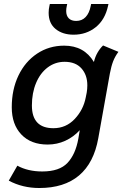

<svg xmlns="http://www.w3.org/2000/svg" viewBox="-20 -725 615 963"><path d="M24 181 67 106Q120 135 192 135Q278 135 318.5 92Q359 49 373 -30L380 -72Q349 -38 307.5 -19Q266 0 219 0Q135 0 87 -50.5Q39 -101 39 -187Q39 -276 72.5 -346Q106 -416 166 -456Q226 -496 302 -496Q402 -496 451 -414Q457 -440 469.5 -461.5Q482 -483 497 -497L574 -465Q557 -442 547.5 -417.5Q538 -393 531 -356L473 -32Q451 92 376.5 155Q302 218 177 218Q93 218 24 181ZM410 -236 415 -261Q418 -279 418 -297Q418 -349 388.5 -382Q359 -415 304 -415Q257 -415 219.5 -387Q182 -359 161 -309Q140 -259 140 -196Q140 -82 248 -82Q311 -82 354.5 -128Q398 -174 410 -236ZM224 -661Q224 -679 228 -696L230 -705H317L315 -695Q312 -682 312 -670Q312 -646 325 -633Q338 -620 362 -620Q391 -620 409.5 -639.5Q428 -659 435 -695L437 -705H524L522 -696Q507 -626 460 -588.5Q413 -551 349 -551Q294 -551 259 -579.5Q224 -608 224 -661Z"/></svg>

Font: Niramit Medium
Style: Italic
Weight: 500
Italic angle: -10°
Designer: Katatrad Aksorn Co.,Ltd.
Foundry: Cadson Demak Co.,Ltd.
Version: Version 1.000; ttfautohint (v1.6)